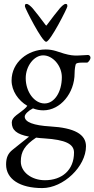

<svg xmlns="http://www.w3.org/2000/svg" viewBox="-20 -668 481 978"><path d="M215 -455C236 -455 323 -627 323 -635C323 -644 323 -648 314 -648C306 -648 293 -635 285 -626C272 -611 241 -571 219 -541C218 -539 217 -538 216 -538C215 -538 214 -539 212 -541C190 -571 159 -611 146 -626C138 -635 124 -648 116 -648C107 -648 107 -644 107 -635C107 -627 194 -455 215 -455ZM428 -388C418 -388 389 -385 373 -385C353 -385 338 -386 306 -395C278 -403 252 -416 213 -416C122 -416 39 -351 39 -258C39 -205 73 -156 119 -129C111 -117 102 -110 63 -81C47 -68 40 -57 40 -44C40 -6 64 16 128 28C96 54 63 79 44 95C21 113 11 135 11 170C11 244 81 290 195 290C303 290 418 180 418 77C418 16 359 -17 236 -24C151 -29 106 -46 106 -74C106 -86 124 -104 148 -116C165 -109 183 -106 201 -106C287 -106 360 -193 360 -295C360 -313 363 -332 366 -341C368 -346 378 -349 396 -349H423C430 -349 441 -366 441 -373C441 -382 435 -388 428 -388ZM207 -141C155 -141 111 -200 111 -270C111 -331 153 -386 200 -386C249 -386 295 -333 295 -275C295 -199 257 -141 207 -141ZM357 109C357 199 295 250 209 250C140 250 86 208 86 155C86 104 106 72 164 33C177 35 191 36 207 37C313 44 357 65 357 109Z"/></svg>

Font: EB Garamond
Style: Regular
Weight: 400
Designer: Georg Duffner and Octavio Pardo
Foundry: Georg Duffner
Version: Version 1.000;PS 001.000;hotconv 1.0.88;makeotf.lib2.5.64775